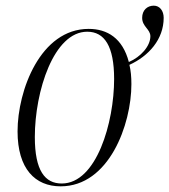

<svg xmlns="http://www.w3.org/2000/svg" viewBox="-20 -648 598 678"><path d="M194 10C365 10 444 -208 444 -351C444 -376 442 -399 437 -419C505 -450 558 -509 558 -585C558 -610 544 -628 523 -628C500 -628 482 -612 482 -585C482 -554 511 -545 511 -520C511 -485 477 -447 435 -429C413 -513 359 -546 293 -546C123 -546 42 -329 42 -184C42 -52 104 10 194 10ZM198 0C139 0 103 -45 103 -164C103 -326 170 -536 288 -536C349 -536 383 -485 383 -369C383 -216 321 0 198 0Z"/></svg>

Font: Noto Serif Display Condensed Light
Style: Italic
Weight: 300
Width: 3
Italic angle: -12°
Designer: Monotype Design Team
Foundry: Monotype Imaging Inc.
Version: Version 2.009